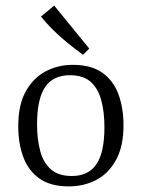

<svg xmlns="http://www.w3.org/2000/svg" viewBox="-20 -654 505 684"><path d="M352 -201Q352 -254 341 -296Q330 -338 303.5 -362Q277 -386 229 -386Q169 -386 140.5 -343.5Q112 -301 112 -211Q112 -159 123 -117Q134 -75 161 -51Q188 -27 236 -27Q295 -27 323.5 -69Q352 -111 352 -201ZM45 -204Q45 -280 71.5 -328Q98 -376 142 -399.5Q186 -423 239 -423Q305 -423 344.5 -395Q384 -367 402 -318Q420 -269 420 -207Q420 -133 393.5 -84.5Q367 -36 323 -13Q279 10 225 10Q160 10 120.5 -18Q81 -46 63 -94.5Q45 -143 45 -204ZM298 -481 276 -459Q249 -478 219 -502.5Q189 -527 164.5 -552Q140 -577 126 -595L173 -634Z"/></svg>

Font: Rasa Light
Style: Regular
Weight: 300
Designer: Anna Giedrys (Yrsa+Rasa design), David Brezina (Yrsa art-direction, Rasa art-direction, design)
Foundry: Rosetta Type Foundry
Version: Version 2.004